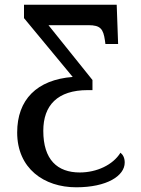

<svg xmlns="http://www.w3.org/2000/svg" viewBox="-20 -556 599 816"><path d="M304 240C435 240 510 191 510 135C510 115 503 102 492 93C460 145 391 177 319 177C224 177 164 123 164 0C164 -108 224 -173 353 -173H373V-216L186 -449H356C407 -449 419 -433 426 -384L428 -369H482L476 -536H82V-479L289 -229C136 -217 53 -132 53 7C53 160 167 240 304 240Z"/></svg>

Font: Noto Serif Medium
Style: Regular
Weight: 500
Designer: Monotype Design Team
Foundry: Monotype Imaging Inc.
Version: Version 2.013